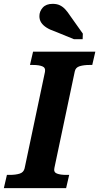

<svg xmlns="http://www.w3.org/2000/svg" viewBox="-48 -979 516 999"><path d="M80 -103 186 -605Q190 -627 172 -634Q154 -641 124 -641H108L124 -710H448L432 -641H417Q388 -641 366.5 -634.5Q345 -628 341 -607L235 -105Q230 -83 248 -76Q266 -69 296 -69H312L296 0H-28L-12 -69H3Q33 -69 54 -75.5Q75 -82 80 -103ZM337 -775H382L383 -804L317 -897Q304 -917 291.5 -930.5Q279 -944 263.5 -951.5Q248 -959 226 -959Q192 -959 174.5 -939.5Q157 -920 157 -895Q157 -876 166.5 -861.5Q176 -847 194 -835.5Q212 -824 239 -815Z"/></svg>

Font: Roboto Serif 20pt SemiBold
Style: Italic
Weight: 600
Italic angle: -10°
Version: Version 1.007